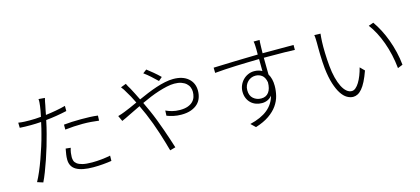

<svg xmlns="http://www.w3.org/2000/svg" viewBox="-62 -1260 3947 1803"><g transform="rotate(-15 1912.0 -358.5)"><path d="M516 -454Q551 -458 594.5 -460Q638 -462 684 -462Q726 -462 767.5 -460.5Q809 -459 846 -454L844 -405Q807 -410 767.5 -413Q728 -416 686 -416Q644 -416 602 -413.5Q560 -411 516 -406ZM570 -572Q521 -561 469 -552.5Q417 -544 366 -539Q360 -507 352 -475Q344 -443 336 -411Q323 -360 305 -299.5Q287 -239 267 -180.5Q247 -122 226.5 -69Q206 -16 188 20L132 2Q153 -36 175 -87.5Q197 -139 217.5 -196.5Q238 -254 256.5 -312Q275 -370 288 -421Q295 -446 302 -475.5Q309 -505 315 -534Q288 -532 262.5 -531Q237 -530 214 -530Q185 -530 159 -530.5Q133 -531 107 -533L106 -583Q137 -578 164.5 -577Q192 -576 216 -576Q241 -576 268.5 -577Q296 -578 326 -581Q333 -613 337.5 -639Q342 -665 344 -681Q346 -697 347.5 -715.5Q349 -734 347 -748L408 -743Q404 -729 400 -709Q396 -689 394 -676Q389 -656 385 -633.5Q381 -611 376 -586Q425 -592 475 -601Q525 -610 570 -622ZM521 -228Q513 -203 510 -181Q507 -159 507 -140Q507 -122 512.5 -105Q518 -88 536 -74Q554 -60 588.5 -51.5Q623 -43 681 -43Q727 -43 773.5 -48Q820 -53 859 -61L858 -10Q820 -4 774.5 0Q729 4 680 4Q571 4 515.5 -28Q460 -60 460 -130Q460 -154 463.5 -177.5Q467 -201 473 -233Z M1484 -619Q1455 -647 1423.5 -675.5Q1392 -704 1360 -727L1396 -754Q1407 -745 1422.5 -733Q1438 -721 1455 -707Q1472 -693 1488.5 -678Q1505 -663 1519 -649ZM1176 -674Q1181 -663 1190 -646.5Q1199 -630 1207 -618Q1221 -593 1236 -562.5Q1251 -532 1268 -498Q1310 -517 1356 -536Q1402 -555 1447 -570Q1492 -585 1535.5 -594Q1579 -603 1616 -603Q1709 -603 1761.5 -557.5Q1814 -512 1814 -437Q1814 -401 1802.5 -368.5Q1791 -336 1766 -312Q1741 -288 1701.5 -273.5Q1662 -259 1606 -259Q1567 -259 1530.5 -267Q1494 -275 1467 -286L1469 -336Q1494 -324 1528.5 -314.5Q1563 -305 1605 -305Q1651 -305 1682 -316.5Q1713 -328 1731.5 -347Q1750 -366 1757.5 -390Q1765 -414 1765 -439Q1765 -462 1756.5 -483.5Q1748 -505 1729.5 -521.5Q1711 -538 1682.5 -548Q1654 -558 1615 -558Q1582 -558 1542.5 -549.5Q1503 -541 1460.5 -527.5Q1418 -514 1374 -496Q1330 -478 1288 -458Q1299 -435 1309 -412.5Q1319 -390 1330 -367Q1351 -320 1371 -268Q1391 -216 1409 -164.5Q1427 -113 1443 -65Q1459 -17 1471 22L1417 37Q1406 -4 1392 -50.5Q1378 -97 1362 -147Q1346 -197 1327 -248Q1308 -299 1287 -348Q1276 -372 1266 -394Q1256 -416 1246 -438Q1188 -411 1138.5 -386Q1089 -361 1054 -346L1029 -400Q1046 -404 1065 -411Q1084 -418 1097 -423Q1121 -432 1154 -446.5Q1187 -461 1226 -479Q1208 -517 1192 -546Q1176 -575 1163 -595Q1156 -609 1145 -625.5Q1134 -642 1124 -654Z M2371 -212Q2418 -212 2443.5 -246.5Q2469 -281 2469 -343Q2460 -392 2433 -412.5Q2406 -433 2370 -433Q2349 -433 2329.5 -425Q2310 -417 2295 -402Q2280 -387 2271 -366.5Q2262 -346 2262 -320Q2262 -267 2294 -239.5Q2326 -212 2371 -212ZM2525 -619H2792V-571Q2754 -573 2691 -574Q2628 -575 2525 -575H2491Q2492 -532 2492 -488.5Q2492 -445 2493 -412Q2522 -365 2522 -295Q2522 -246 2510 -198Q2498 -150 2467.5 -106.5Q2437 -63 2384.5 -26.5Q2332 10 2252 35L2208 -7Q2318 -33 2381 -84.5Q2444 -136 2464 -214Q2446 -191 2420.5 -179.5Q2395 -168 2366 -168Q2335 -168 2307.5 -178Q2280 -188 2259.5 -207.5Q2239 -227 2227 -255Q2215 -283 2215 -319Q2215 -351 2227.5 -380Q2240 -409 2261 -430.5Q2282 -452 2310 -464.5Q2338 -477 2369 -477Q2413 -477 2446 -458Q2446 -481 2445.5 -512Q2445 -543 2445 -575Q2391 -574 2333.5 -572.5Q2276 -571 2220 -569Q2164 -567 2111 -563.5Q2058 -560 2013 -556L2012 -607Q2050 -608 2101 -610Q2152 -612 2209.5 -613.5Q2267 -615 2327 -616.5Q2387 -618 2444 -619Q2444 -645 2444 -666Q2444 -687 2443 -700Q2443 -711 2441.5 -725.5Q2440 -740 2438 -747H2496Q2495 -741 2494 -724.5Q2493 -708 2493 -700Q2492 -686 2492 -665.5Q2492 -645 2491 -619Z M3064 -656Q3062 -644 3060.5 -619.5Q3059 -595 3058 -578Q3057 -557 3057 -529Q3057 -501 3058 -469.5Q3059 -438 3061 -405Q3063 -372 3066 -341Q3072 -277 3085.5 -224.5Q3099 -172 3117.5 -135.5Q3136 -99 3159.5 -79Q3183 -59 3210 -59Q3229 -59 3247.5 -74.5Q3266 -90 3282.5 -117Q3299 -144 3313 -179.5Q3327 -215 3337 -255L3378 -214Q3357 -155 3336.5 -114.5Q3316 -74 3295 -49.5Q3274 -25 3252.5 -14Q3231 -3 3209 -3Q3179 -3 3149 -20.5Q3119 -38 3093.5 -77Q3068 -116 3048 -178.5Q3028 -241 3018 -331Q3015 -360 3013 -395Q3011 -430 3010 -464.5Q3009 -499 3009 -529.5Q3009 -560 3009 -580Q3009 -595 3008 -619.5Q3007 -644 3004 -658ZM3569 -627Q3599 -585 3626 -533Q3653 -481 3674.5 -422.5Q3696 -364 3711 -301Q3726 -238 3732 -175L3683 -155Q3669 -292 3626 -410.5Q3583 -529 3521 -610Z"/></g></svg>

Font: Kinto Sans Light
Style: Regular
Weight: 300
Designer: Authors: Ryoko NISHIZUKA  (kana & ideographs); Paul D. Hunt (Latin, Greek & Cyrillic); Wenlong ZHANG  (bopomofo); Sandol
Foundry: Adobe Systems Incorporated, ookami Inc.
Version: Version 0.001